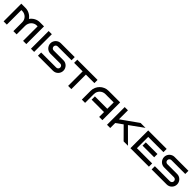

<svg xmlns="http://www.w3.org/2000/svg" viewBox="557 -2384 4216 4216"><g transform="rotate(45 2665.0 -276.0)"><path d="M475.1 0H375V-276.9Q375 -313 361.3 -344.7Q347.7 -376.5 324 -400.1Q300.3 -423.8 268.3 -437.5Q236.3 -451.2 200.2 -451.2H171.9V0H71.8V-549.8H200.2Q235.4 -549.8 268.1 -541.3Q300.8 -532.7 329.8 -517.3Q358.9 -502 383.5 -480Q408.2 -458 426.8 -431.2Q445.8 -458 470 -480Q494.1 -502 522.5 -517.3Q550.8 -532.7 582.5 -541.3Q614.3 -549.8 648.9 -549.8H776.9V0H676.8V-451.2H648.9Q612.8 -451.2 581.3 -436.5Q549.8 -421.9 526.1 -396.5Q502.4 -371.1 488.8 -336.9Q475.1 -302.7 475.1 -264.2Z M1020 0H920.9V-549.8H1020Z M1767.1 -162.1Q1767.1 -128.4 1754.4 -98.9Q1741.7 -69.3 1720 -47.4Q1698.2 -25.4 1668.7 -12.7Q1639.2 0 1605.5 0H1138.2V-100.1H1605.5Q1618.7 -100.1 1630.1 -104.7Q1641.6 -109.4 1650.1 -117.9Q1658.7 -126.5 1663.6 -137.7Q1668.5 -148.9 1668.5 -162.1Q1668.5 -175.3 1663.6 -186.8Q1658.7 -198.2 1650.1 -206.8Q1641.6 -215.3 1630.1 -220.2Q1618.7 -225.1 1605.5 -225.1H1299.3Q1266.1 -225.1 1236.8 -237.8Q1207.5 -250.5 1185.5 -272.7Q1163.6 -294.9 1150.9 -324.7Q1138.2 -354.5 1138.2 -388.2Q1138.2 -420.9 1150.9 -450.4Q1163.6 -480 1185.5 -502Q1207.5 -523.9 1236.8 -536.9Q1266.1 -549.8 1299.3 -549.8H1730.5V-451.2H1299.3Q1286.6 -451.2 1275.1 -446Q1263.7 -440.9 1255.4 -432.4Q1247.1 -423.8 1242.2 -412.4Q1237.3 -400.9 1237.3 -388.2Q1237.3 -375 1242.2 -363.5Q1247.1 -352.1 1255.4 -343.5Q1263.7 -335 1275.1 -330.1Q1286.6 -325.2 1299.3 -325.2H1605.5Q1639.2 -325.2 1668.7 -312.3Q1698.2 -299.3 1720 -277.1Q1741.7 -254.9 1754.4 -225.1Q1767.1 -195.3 1767.1 -162.1Z M2175.3 0H2075.2V-451.2H1810.5V-549.8H2439.5V-451.2H2175.3Z M3139.2 0H3039.1V-150.9H2653.8V-252.9H3039.1V-451.2H2778.8Q2742.2 -451.2 2710 -437.3Q2677.7 -423.3 2653.8 -399.4Q2629.9 -375.5 2616 -343.5Q2602.1 -311.5 2602.1 -274.9V0H2501V-274.9Q2501 -332.5 2522.9 -382.8Q2544.9 -433.1 2582.5 -470.7Q2620.1 -508.3 2670.9 -530Q2721.7 -551.8 2778.8 -551.8H3139.2Z M3934.1 0H3798.8L3535.2 -265.1L3382.8 -154.8V0H3282.7V-549.8H3382.8V-270L3775.9 -549.8H3928.7L3611.8 -320.8Z M4584 0H4009.8V-551.8H4584V-451.2H4110.8V-101.1H4584ZM4520 -228H4158.2V-329.1H4520Z M5297.9 -162.1Q5297.9 -128.4 5285.2 -98.9Q5272.5 -69.3 5250.7 -47.4Q5229 -25.4 5199.5 -12.7Q5169.9 0 5136.2 0H4668.9V-100.1H5136.2Q5149.4 -100.1 5160.9 -104.7Q5172.4 -109.4 5180.9 -117.9Q5189.5 -126.5 5194.3 -137.7Q5199.2 -148.9 5199.2 -162.1Q5199.2 -175.3 5194.3 -186.8Q5189.5 -198.2 5180.9 -206.8Q5172.4 -215.3 5160.9 -220.2Q5149.4 -225.1 5136.2 -225.1H4830.1Q4796.9 -225.1 4767.6 -237.8Q4738.3 -250.5 4716.3 -272.7Q4694.3 -294.9 4681.6 -324.7Q4668.9 -354.5 4668.9 -388.2Q4668.9 -420.9 4681.6 -450.4Q4694.3 -480 4716.3 -502Q4738.3 -523.9 4767.6 -536.9Q4796.9 -549.8 4830.1 -549.8H5261.2V-451.2H4830.1Q4817.4 -451.2 4805.9 -446Q4794.4 -440.9 4786.1 -432.4Q4777.8 -423.8 4772.9 -412.4Q4768.1 -400.9 4768.1 -388.2Q4768.1 -375 4772.9 -363.5Q4777.8 -352.1 4786.1 -343.5Q4794.4 -335 4805.9 -330.1Q4817.4 -325.2 4830.1 -325.2H5136.2Q5169.9 -325.2 5199.5 -312.3Q5229 -299.3 5250.7 -277.1Q5272.5 -254.9 5285.2 -225.1Q5297.9 -195.3 5297.9 -162.1Z"/></g></svg>

Font: Bruno Ace SC
Style: Regular
Weight: 400
Designer: Astigmatic (AOETI)
Foundry: Astigmatic (AOETI)
Version: Version 1.000